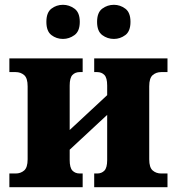

<svg xmlns="http://www.w3.org/2000/svg" viewBox="-20 -779 736 799"><path d="M454 -617Q427 -617 405.5 -633Q384 -649 384 -688Q384 -727 405.5 -743Q427 -759 454 -759Q480 -759 501.5 -743Q523 -727 523 -688Q523 -649 501.5 -633Q480 -617 454 -617ZM242 -617Q215 -617 194 -633Q173 -649 173 -688Q173 -727 194 -743Q215 -759 242 -759Q268 -759 290 -743Q312 -727 312 -688Q312 -649 290 -633Q268 -617 242 -617ZM19 0V-57H45Q66 -57 80.5 -69.5Q95 -82 95 -116V-420Q95 -454 80.5 -466.5Q66 -479 45 -479H19V-536H324V-479H312Q293 -479 281.5 -467Q270 -455 270 -423V-238L426 -383V-423Q426 -455 414.5 -467Q403 -479 384 -479H372V-536H677V-479H651Q630 -479 615.5 -466.5Q601 -454 601 -420V-116Q601 -82 615.5 -69.5Q630 -57 651 -57H677V0H372V-57H384Q403 -57 414.5 -69Q426 -81 426 -113V-301L270 -156V-113Q270 -81 281.5 -69Q293 -57 312 -57H324V0Z"/></svg>

Font: Noto Serif ExtraBold
Style: Regular
Weight: 800
Designer: Monotype Design Team
Foundry: Monotype Imaging Inc.
Version: Version 2.014